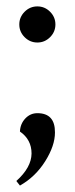

<svg xmlns="http://www.w3.org/2000/svg" viewBox="-20 -452 232 597"><path d="M96.2 -100.1Q151.4 -100.1 150.9 -40Q150.9 1 120.6 49.3Q90.3 97.7 42 125L30.8 110.8Q77.6 68.8 78.1 25.4Q78.1 -18.1 42 -43Q43 -66.9 58.6 -83.5Q74.2 -100.1 96.2 -100.1ZM56.6 -336.4Q40 -353 40 -376Q40 -398.9 56.6 -415.5Q73.2 -432.1 96.2 -432.1Q119.1 -432.1 135.7 -415.5Q152.3 -398.9 152.3 -376Q152.3 -353 135.7 -336.4Q119.1 -319.8 96.2 -319.8Q73.2 -319.8 56.6 -336.4Z"/></svg>

Font: Arapey-Regular
Style: Regular
Weight: 400
Designer: Eduardo Rodriguez Tunni
Foundry: Eduardo Rodriguez Tunni
Version: Version 1.002